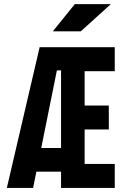

<svg xmlns="http://www.w3.org/2000/svg" viewBox="-20 -926 626 946"><path d="M13.7 0 175.3 -693.4H545.4V-575.2H397V-406.2H516.1V-288.1H397V-118.2H545.4V0H280.8V-80.1H159.2L143.1 0ZM183.1 -196.8H280.8V-579.1H260.3ZM240.2 -771.5 348.6 -905.8H526.4L377.9 -771.5Z"/></svg>

Font: CaskaydiaMono NF
Style: Bold
Weight: 700
Designer: Aaron Bell
Foundry: Saja Typeworks
Version: Version 2111.001; ttfautohint (v1.8.4);Nerd Fonts 3.1.1